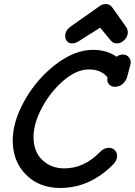

<svg xmlns="http://www.w3.org/2000/svg" viewBox="-20 -923 668 951"><path d="M337 -708Q321 -708 312 -718.5Q303 -729 303 -745Q303 -772 329 -791L471 -891Q487 -903 504 -903Q525 -903 537 -885L605 -789Q613 -777 613 -762Q613 -742 596 -725Q579 -708 560 -708Q541 -708 531 -720L476 -786L367 -717Q351 -708 337 -708ZM278 8Q174 8 108.5 -58Q43 -124 43 -227Q43 -321 102.5 -426.5Q162 -532 256 -604Q350 -676 440 -676Q510 -676 557 -642Q573 -653 588 -653Q608 -653 619.5 -638Q631 -623 626 -603L610 -543Q604 -522 588 -507.5Q572 -493 548 -493Q531 -493 520 -505.5Q509 -518 512 -534L513 -539Q482 -579 420 -579Q358 -579 293 -522.5Q228 -466 187 -388Q146 -310 146 -245Q146 -172 189.5 -130.5Q233 -89 299 -89Q397 -89 476 -171Q496 -191 519 -191Q536 -191 548 -179.5Q560 -168 560 -151Q560 -130 543 -111Q427 8 278 8Z"/></svg>

Font: Comic Neue
Style: Bold Italic
Weight: 700
Italic angle: -12°
Designer: Craig Rozynski
Foundry: Craig Rozynski
Version: Version 2.003